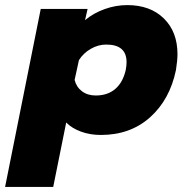

<svg xmlns="http://www.w3.org/2000/svg" viewBox="-76 -515 729 754"><path d="M84 -480H268L258 -436Q292 -464 335.5 -479.5Q379 -495 424 -495Q514 -495 567.5 -442.5Q621 -390 621 -302Q621 -279 615 -240Q591 -124 513.5 -54.5Q436 15 320 15Q277 15 241 1.5Q205 -12 184 -34L133 219H-56ZM418 -241Q421 -258 421 -271Q421 -340 341 -340Q310 -340 281 -323.5Q252 -307 234 -279L217 -201Q224 -173 246 -156.5Q268 -140 300 -140Q347 -140 377 -166Q407 -192 418 -241Z"/></svg>

Font: Readiness ExtraBold
Style: Italic
Weight: 800
Italic angle: -12°
Designer: Katatrad Team
Foundry: CadsonDemak
Version: Version 1.00;January 16, 2020;FontCreator 12.0.0.2550 64-bit